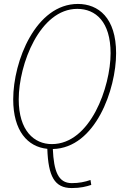

<svg xmlns="http://www.w3.org/2000/svg" viewBox="-20 -745 623 974"><path d="M344 209C389 209 419 201 443 193L439 168C410 178 381 184 344 184C275 184 253 123 248 11C465 6 569 -293 569 -475C569 -655 479 -725 375 -725C162 -725 47 -436 47 -241C47 -81 120 0 220 10C225 149 256 209 344 209ZM243 -14C153 -14 75 -82 75 -241C75 -419 182 -700 372 -700C465 -700 541 -635 541 -475C541 -305 439 -14 243 -14Z"/></svg>

Font: Noto Serif Condensed Thin
Style: Italic
Weight: 100
Width: 3
Italic angle: -12°
Designer: Monotype Design Team
Foundry: Monotype Imaging Inc.
Version: Version 2.013